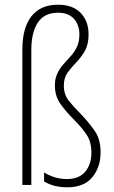

<svg xmlns="http://www.w3.org/2000/svg" viewBox="-20 -785 485 815"><path d="M356 -639Q356 -596 340 -568.5Q324 -541 303.5 -520Q283 -499 267 -477Q251 -455 251 -422Q251 -384 271 -358.5Q291 -333 324 -300Q361 -261 384 -226.5Q407 -192 407 -138Q407 -76 372 -33Q337 10 266 10Q207 10 167 -15V-53Q190 -39 214 -32Q238 -25 264 -25Q316 -25 342 -56.5Q368 -88 368 -137Q368 -183 347.5 -213.5Q327 -244 294 -277Q258 -313 235.5 -345.5Q213 -378 213 -422Q213 -452 223.5 -473.5Q234 -495 249.5 -512.5Q265 -530 280.5 -547Q296 -564 306.5 -586Q317 -608 317 -639Q317 -679 294 -705Q271 -731 226 -731Q168 -731 140.5 -689Q113 -647 113 -574V0H75V-576Q75 -667 113.5 -716Q152 -765 226 -765Q289 -765 322.5 -730Q356 -695 356 -639Z"/></svg>

Font: Noto Sans Telugu Condensed ExtraLight
Style: Regular
Weight: 200
Width: 3
Designer: Jelle Bosma - Monotype Design Team
Foundry: Monotype Imaging Inc.
Version: Version 2.005; ttfautohint (v1.8.4.7-5d5b)